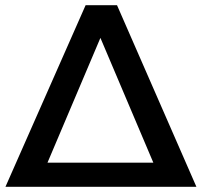

<svg xmlns="http://www.w3.org/2000/svg" viewBox="-20 -720 778 740"><path d="M1 0 310 -700H431L737 0ZM367 -574 163 -93H571Z"/></svg>

Font: Sapa
Style: Regular
Weight: 400
Version: Version 1.20 June 8, 2016